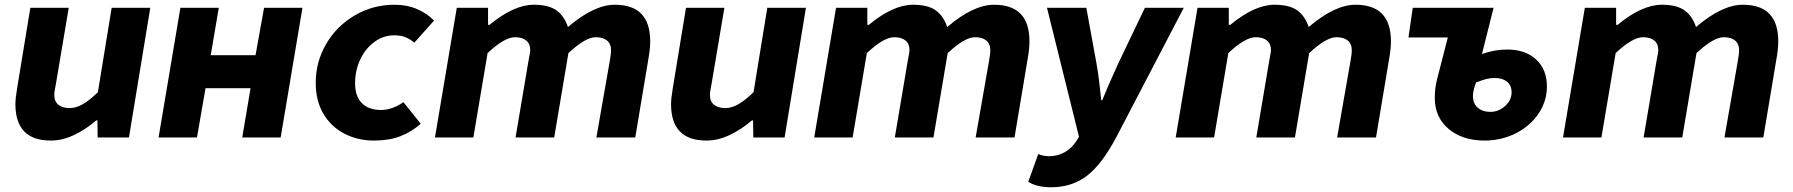

<svg xmlns="http://www.w3.org/2000/svg" viewBox="-20 -580 7565 810"><path d="M45 -141Q45 -164 52 -206L108 -547H270L216 -227Q213 -211 211 -199.5Q209 -188 209 -179Q209 -152 226.5 -138Q244 -124 274 -124Q301 -124 329.5 -140.5Q358 -157 393 -191L451 -547H614L524 0H392L391 -72H386Q342 -34 292.5 -10.5Q243 13 194 13Q45 13 45 -141Z M741 -547H903L869 -347H1058L1094 -547H1256L1164 0H1002L1037 -208H847L811 0H649Z M1312 -231Q1312 -319 1356 -394.5Q1400 -470 1476.5 -515Q1553 -560 1645 -560Q1698 -560 1741 -541Q1784 -522 1811 -493L1728 -400Q1707 -417 1688 -424Q1669 -431 1643 -431Q1598 -431 1560 -403.5Q1522 -376 1500 -329.5Q1478 -283 1478 -229Q1478 -173 1507 -144.5Q1536 -116 1587 -116Q1634 -116 1682 -149L1755 -58Q1717 -24 1669.5 -5.5Q1622 13 1558 13Q1490 13 1434 -15.5Q1378 -44 1345 -99Q1312 -154 1312 -231Z M1907 -547H2039V-475H2045Q2148 -560 2232 -560Q2295 -560 2328 -536Q2361 -512 2376 -466Q2486 -560 2574 -560Q2723 -560 2723 -406Q2723 -377 2717 -341L2660 0H2496L2552 -320Q2558 -354 2558 -366Q2558 -395 2541 -409Q2524 -423 2493 -423Q2450 -423 2378 -356L2318 0H2155L2209 -320L2213 -342Q2217 -362 2217 -368Q2217 -395 2200 -409Q2183 -423 2153 -423Q2108 -423 2037 -356L1977 0H1815Z M2811 -141Q2811 -164 2818 -206L2874 -547H3036L2982 -227Q2979 -211 2977 -199.5Q2975 -188 2975 -179Q2975 -152 2992.5 -138Q3010 -124 3040 -124Q3067 -124 3095.5 -140.5Q3124 -157 3159 -191L3217 -547H3380L3290 0H3158L3157 -72H3152Q3108 -34 3058.5 -10.5Q3009 13 2960 13Q2811 13 2811 -141Z M3507 -547H3639V-475H3645Q3748 -560 3832 -560Q3895 -560 3928 -536Q3961 -512 3976 -466Q4086 -560 4174 -560Q4323 -560 4323 -406Q4323 -377 4317 -341L4260 0H4096L4152 -320Q4158 -354 4158 -366Q4158 -395 4141 -409Q4124 -423 4093 -423Q4050 -423 3978 -356L3918 0H3755L3809 -320L3813 -342Q3817 -362 3817 -368Q3817 -395 3800 -409Q3783 -423 3753 -423Q3708 -423 3637 -356L3577 0H3415Z M4318 187 4360 70Q4381 79 4406 79Q4442 79 4472 62Q4502 45 4521 15L4532 -3L4397 -547H4563L4606 -311Q4616 -255 4626 -157H4630L4656 -219L4697 -311L4810 -547H4974L4694 -10Q4631 111 4567 160.5Q4503 210 4415 210Q4354 210 4318 187Z M5032 -547H5164V-475H5170Q5273 -560 5357 -560Q5420 -560 5453 -536Q5486 -512 5501 -466Q5611 -560 5699 -560Q5848 -560 5848 -406Q5848 -377 5842 -341L5785 0H5621L5677 -320Q5683 -354 5683 -366Q5683 -395 5666 -409Q5649 -423 5618 -423Q5575 -423 5503 -356L5443 0H5280L5334 -320L5338 -342Q5342 -362 5342 -368Q5342 -395 5325 -409Q5308 -423 5278 -423Q5233 -423 5162 -356L5102 0H4940Z M6033 -167Q6033 -209 6043 -247L6088 -422H5922L5940 -547H6281L6232 -352Q6261 -362 6285.5 -366.5Q6310 -371 6339 -371Q6415 -371 6460.5 -329Q6506 -287 6506 -215Q6506 -153 6470.5 -100.5Q6435 -48 6374.5 -17.5Q6314 13 6243 13Q6150 13 6091.5 -36Q6033 -85 6033 -167ZM6357 -191Q6357 -220 6337.5 -235.5Q6318 -251 6286 -251Q6268 -251 6251.5 -247Q6235 -243 6207 -232Q6194 -199 6194 -175Q6194 -143 6214.5 -125.5Q6235 -108 6267 -108Q6302 -108 6329.5 -132.5Q6357 -157 6357 -191Z M6666 -547H6798V-475H6804Q6907 -560 6991 -560Q7054 -560 7087 -536Q7120 -512 7135 -466Q7245 -560 7333 -560Q7482 -560 7482 -406Q7482 -377 7476 -341L7419 0H7255L7311 -320Q7317 -354 7317 -366Q7317 -395 7300 -409Q7283 -423 7252 -423Q7209 -423 7137 -356L7077 0H6914L6968 -320L6972 -342Q6976 -362 6976 -368Q6976 -395 6959 -409Q6942 -423 6912 -423Q6867 -423 6796 -356L6736 0H6574Z"/></svg>

Font: Nebula Sans Bold
Style: Regular
Weight: 700
Italic angle: -9°
Designer: Paul D. Hunt for Adobe (as Source Sans)
Foundry: Nebula Entertainment & Broadcasting LLC
Version: Version 1.010